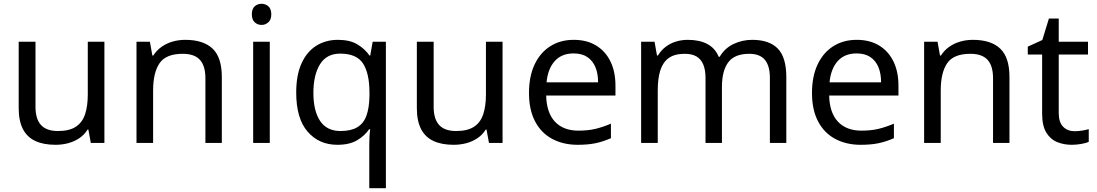

<svg xmlns="http://www.w3.org/2000/svg" viewBox="-20 -757 5809 1017"><path d="M533 -536V0H461L448 -71H444Q427 -43 400 -25Q373 -7 341 1.5Q309 10 274 10Q210 10 166.5 -10.5Q123 -31 101 -74Q79 -117 79 -185V-536H168V-191Q168 -127 197 -95Q226 -63 287 -63Q347 -63 381.5 -85.5Q416 -108 430.5 -151.5Q445 -195 445 -257V-536Z M961 -546Q1057 -546 1106 -499.5Q1155 -453 1155 -349V0H1068V-343Q1068 -408 1039 -440Q1010 -472 948 -472Q859 -472 825 -422Q791 -372 791 -278V0H703V-536H774L787 -463H792Q810 -491 836.5 -509.5Q863 -528 895 -537Q927 -546 961 -546Z M1409 -536V0H1321V-536ZM1366 -737Q1386 -737 1401.5 -723.5Q1417 -710 1417 -681Q1417 -653 1401.5 -639Q1386 -625 1366 -625Q1344 -625 1329 -639Q1314 -653 1314 -681Q1314 -710 1329 -723.5Q1344 -737 1366 -737Z M1936 11Q1936 -7 1937 -31Q1938 -55 1941 -72H1935Q1912 -38 1871.5 -14Q1831 10 1767 10Q1670 10 1609.5 -59.5Q1549 -129 1549 -267Q1549 -359 1577 -421Q1605 -483 1655 -514.5Q1705 -546 1770 -546Q1833 -546 1873 -522Q1913 -498 1937 -463H1941L1954 -536H2024V240H1936ZM1784 -63Q1839 -63 1872.5 -83Q1906 -103 1921 -144.5Q1936 -186 1937 -248V-266Q1937 -368 1903 -420.5Q1869 -473 1782 -473Q1710 -473 1675 -416.5Q1640 -360 1640 -265Q1640 -170 1675.5 -116.5Q1711 -63 1784 -63Z M2642 -536V0H2570L2557 -71H2553Q2536 -43 2509 -25Q2482 -7 2450 1.5Q2418 10 2383 10Q2319 10 2275.5 -10.5Q2232 -31 2210 -74Q2188 -117 2188 -185V-536H2277V-191Q2277 -127 2306 -95Q2335 -63 2396 -63Q2456 -63 2490.5 -85.5Q2525 -108 2539.5 -151.5Q2554 -195 2554 -257V-536Z M3019 -546Q3088 -546 3137.5 -516Q3187 -486 3213.5 -431.5Q3240 -377 3240 -304V-251H2873Q2875 -160 2919.5 -112.5Q2964 -65 3044 -65Q3095 -65 3134.5 -74.5Q3174 -84 3216 -102V-25Q3175 -7 3135 1.5Q3095 10 3040 10Q2964 10 2905.5 -21Q2847 -52 2814.5 -113.5Q2782 -175 2782 -264Q2782 -352 2811.5 -415Q2841 -478 2894.5 -512Q2948 -546 3019 -546ZM3018 -474Q2955 -474 2918.5 -433.5Q2882 -393 2875 -321H3148Q3148 -367 3134 -401Q3120 -435 3091.5 -454.5Q3063 -474 3018 -474Z M3964 -546Q4055 -546 4100 -499.5Q4145 -453 4145 -349V0H4058V-345Q4058 -408 4031.5 -440Q4005 -472 3949 -472Q3871 -472 3837.5 -427Q3804 -382 3804 -296V0H3717V-345Q3717 -387 3705 -415.5Q3693 -444 3669 -458Q3645 -472 3607 -472Q3553 -472 3522 -449.5Q3491 -427 3477.5 -384Q3464 -341 3464 -278V0H3376V-536H3447L3460 -463H3465Q3482 -491 3506.5 -509.5Q3531 -528 3561 -537Q3591 -546 3623 -546Q3685 -546 3726.5 -524Q3768 -502 3787 -456H3792Q3819 -502 3865.5 -524Q3912 -546 3964 -546Z M4518 -546Q4587 -546 4636.5 -516Q4686 -486 4712.5 -431.5Q4739 -377 4739 -304V-251H4372Q4374 -160 4418.5 -112.5Q4463 -65 4543 -65Q4594 -65 4633.5 -74.5Q4673 -84 4715 -102V-25Q4674 -7 4634 1.5Q4594 10 4539 10Q4463 10 4404.5 -21Q4346 -52 4313.5 -113.5Q4281 -175 4281 -264Q4281 -352 4310.5 -415Q4340 -478 4393.5 -512Q4447 -546 4518 -546ZM4517 -474Q4454 -474 4417.5 -433.5Q4381 -393 4374 -321H4647Q4647 -367 4633 -401Q4619 -435 4590.5 -454.5Q4562 -474 4517 -474Z M5133 -546Q5229 -546 5278 -499.5Q5327 -453 5327 -349V0H5240V-343Q5240 -408 5211 -440Q5182 -472 5120 -472Q5031 -472 4997 -422Q4963 -372 4963 -278V0H4875V-536H4946L4959 -463H4964Q4982 -491 5008.5 -509.5Q5035 -528 5067 -537Q5099 -546 5133 -546Z M5672 -62Q5692 -62 5713 -65.5Q5734 -69 5747 -73V-6Q5733 1 5707 5.5Q5681 10 5657 10Q5615 10 5579.5 -4.5Q5544 -19 5522 -55Q5500 -91 5500 -156V-468H5424V-510L5501 -545L5536 -659H5588V-536H5743V-468H5588V-158Q5588 -109 5611.5 -85.5Q5635 -62 5672 -62Z"/></svg>

Font: hingu115
Style: Book
Weight: 400
Designer: Jelle Bosma - Monotype Design Team
Foundry: Monotype Imaging Inc.
Version: Version 2.003